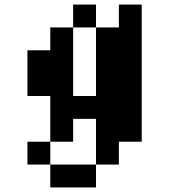

<svg xmlns="http://www.w3.org/2000/svg" viewBox="-20 -620 740 840"><path d="M400 -500H300V-600H400ZM100 100V0H200V100ZM100 -200V-400H200V-500H300V-200H400V-500H500V-600H600V0H500V100H400V-100H300V0H200V-200ZM200 200V100H400V200Z"/></svg>

Font: FT88 Gothique
Style: Regular
Weight: 400
Designer: Ange Degheest & Oriane Charvieux
Foundry: Velvetyne Type Foundry
Version: Version 1.000;FEAKit 1.0